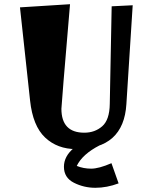

<svg xmlns="http://www.w3.org/2000/svg" viewBox="-20 -685 736 913"><path d="M342 24Q253 24 194.5 -31Q136 -86 123 -207L75 -650L313 -665Q272 -183 272 -168Q272 -54 381 -54Q431 -54 466 -84.5Q501 -115 502 -191L511 -655L611 -660L581 -190Q568 24 342 24ZM544 187Q488 208 433.5 208Q379 208 331.5 184Q284 160 284 108Q284 58 332 18Q373 -15 426 -44L454 6Q372 48 345 104Q377 117 413.5 117Q450 117 510 91Z"/></svg>

Font: Joti One
Style: Regular
Weight: 400
Designer: Eduardo Rodriguez Tunni
Foundry: Eduardo Rodriguez Tunni
Version: Version 1.001